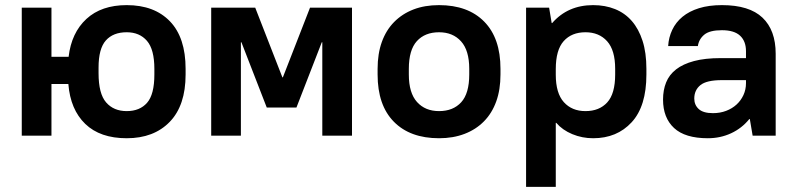

<svg xmlns="http://www.w3.org/2000/svg" viewBox="-20 -530 3110 750"><path d="M65 -500H181V-308H248Q259 -402 317.5 -456Q376 -510 475 -510Q583 -510 644 -446.5Q705 -383 705 -261V-239Q705 -118 643 -54Q581 10 475 10Q371 10 313 -46Q255 -102 247 -202H181V0H65ZM475 -96Q526 -96 554.5 -128.5Q583 -161 583 -239V-261Q583 -337 554 -370.5Q525 -404 475 -404Q422 -404 393.5 -372Q365 -340 365 -266V-244Q365 -164 394.5 -130Q424 -96 475 -96Z M805 -500H977L1083 -228H1085L1191 -500H1355V0H1239V-365H1237L1138 -110H1022L923 -365H921V0H805Z M1695 10Q1582 10 1518.5 -54.5Q1455 -119 1455 -239V-261Q1455 -320 1471.5 -366Q1488 -412 1519.5 -444Q1551 -476 1595 -493Q1639 -510 1695 -510Q1808 -510 1871.5 -445.5Q1935 -381 1935 -261V-239Q1935 -180 1918.5 -134Q1902 -88 1870.5 -56Q1839 -24 1794.5 -7Q1750 10 1695 10ZM1695 -96Q1750 -96 1781.5 -130.5Q1813 -165 1813 -239V-261Q1813 -333 1781 -368.5Q1749 -404 1695 -404Q1640 -404 1608.5 -369.5Q1577 -335 1577 -261V-239Q1577 -167 1609 -131.5Q1641 -96 1695 -96Z M2035 -500H2125L2135 -440H2137Q2198 -510 2297 -510Q2344 -510 2382.5 -494.5Q2421 -479 2448 -448Q2475 -417 2490 -370.5Q2505 -324 2505 -261V-239Q2505 -115 2447.5 -52.5Q2390 10 2297 10Q2254 10 2215.5 -6Q2177 -22 2153 -50H2151V200H2035ZM2267 -96Q2321 -96 2352 -130Q2383 -164 2383 -239V-261Q2383 -334 2351.5 -369Q2320 -404 2267 -404Q2213 -404 2182 -369.5Q2151 -335 2151 -260V-238Q2151 -166 2182.5 -131Q2214 -96 2267 -96Z M2745 10Q2656 10 2613 -30Q2570 -70 2570 -141Q2570 -178 2582 -208Q2594 -238 2621 -259Q2648 -280 2691 -291.5Q2734 -303 2795 -303H2894V-330Q2894 -369 2871 -390.5Q2848 -412 2800 -412Q2752 -412 2731 -394.5Q2710 -377 2706 -350H2590Q2592 -384 2606 -413.5Q2620 -443 2646 -464.5Q2672 -486 2710.5 -498Q2749 -510 2800 -510Q2907 -510 2958.5 -461Q3010 -412 3010 -320V0H2920L2909 -65H2907Q2878 -29 2836 -9.5Q2794 10 2745 10ZM2765 -88Q2793 -88 2816.5 -97Q2840 -106 2857 -121.5Q2874 -137 2884 -158.5Q2894 -180 2894 -205V-217H2800Q2740 -217 2716 -197.5Q2692 -178 2692 -145Q2692 -120 2709.5 -104Q2727 -88 2765 -88Z"/></svg>

Font: PT Root UI Bold
Style: Regular
Weight: 700
Designer: Vitaly Kuzmin
Foundry: ParaType Ltd.
Version: Version 2.000G